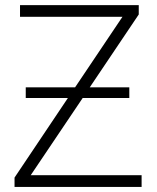

<svg xmlns="http://www.w3.org/2000/svg" viewBox="-20 -734 616 754"><path d="M81.1 -391.1H274.9L460.9 -668H58.6V-713.9H524.9V-677.2L332.5 -391.1H487.8V-349.1H304.7L100.6 -45.9H536.1V0H37.1V-36.6L246.6 -349.1H81.1Z"/></svg>

Font: Open Sans Light
Style: Regular
Weight: 300
Designer: Monotype Design Team
Foundry: Monotype Imaging Inc.
Version: Version 3.000; ttfautohint (v1.8.4)